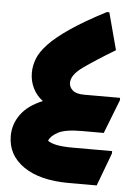

<svg xmlns="http://www.w3.org/2000/svg" viewBox="-57 -628 670 929"><g transform="rotate(5 278.0 -164.0)"><path d="M13 53Q13 -4 47.5 -51.5Q82 -99 153 -128Q122 -151 105 -185.5Q88 -220 88 -260Q88 -294 101 -328Q114 -362 149.5 -400Q185 -438 251.5 -483.5Q318 -529 424 -584H436L484 -404Q388 -346 332 -306Q276 -266 276 -228Q276 -207 293 -191.5Q310 -176 350 -176H524V-164L460 0H353Q273 0 238 19Q203 38 195 61Q209 72 238.5 78Q268 84 319 84H508V96L448 256H313Q172 256 92.5 201Q13 146 13 53Z"/></g></svg>

Font: Kufam Black
Style: Regular
Weight: 900
Designer: Wael Morcos, Artur Schmal
Foundry: Original Type
Version: Version 1.301; ttfautohint (v1.8.3)